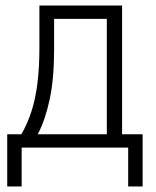

<svg xmlns="http://www.w3.org/2000/svg" viewBox="-20 -532 563 692"><path d="M6 140V-48H57Q79 -86 93.5 -131Q108 -176 115 -232.5Q122 -289 122 -357V-512H420V-48H494V140H442V0H58V140ZM116 -48H365V-464H175V-355Q175 -248 159 -173.5Q143 -99 116 -48Z"/></svg>

Font: IBM Plex Sans Condensed Light
Style: Regular
Weight: 300
Width: 3
Designer: Mike Abbink, Paul van der Laan, Pieter van Rosmalen
Foundry: Bold Monday
Version: Version 3.201